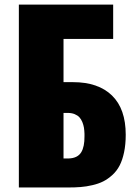

<svg xmlns="http://www.w3.org/2000/svg" viewBox="-20 -830 611 850"><path d="M261.2 -128.4H281.7Q323.2 -128.9 339.8 -156.2Q354.5 -180.7 354 -226.6Q354 -231.9 354 -237.8Q353.5 -252.9 351.6 -264.9Q349.6 -276.9 344.5 -289.6Q339.4 -302.2 331.5 -310.8Q323.7 -319.3 310.5 -324.7Q297.4 -330.1 279.8 -330.1H261.2ZM63.5 0V-809.6H481V-657.7H261.2V-466.3H303.2Q415 -466.3 475.8 -407.2Q536.6 -348.1 536.6 -233.4Q536.6 -190.4 529.3 -155.8Q522 -121.1 509.5 -97.2Q497.1 -73.2 477.5 -55.4Q458 -37.6 437.3 -27.1Q416.5 -16.6 389.2 -10.3Q361.8 -3.9 336.9 -2Q312 0 280.8 0Z"/></svg>

Font: Oswald
Style: Heavy
Weight: 800
Designer: Vernon Adams
Foundry: Vernon Adams
Version: 3.0; ttfautohint (v0.95) -l 8 -r 50 -G 200 -x 0 -w "G" -W -c